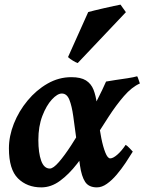

<svg xmlns="http://www.w3.org/2000/svg" viewBox="-20 -791 625 831"><path d="M585.4 -429.7Q550.3 -414.1 516.6 -375.2Q482.9 -336.4 450 -285.6Q417 -234.9 383.1 -181.4Q349.1 -127.9 313.7 -82.3Q278.3 -36.6 239.7 -8.3Q201.2 20 158.7 20Q97.2 20 57.9 -18.8Q18.6 -57.6 18.6 -148.9Q18.6 -201.7 40 -255.9Q61.5 -310.1 99.4 -355.7Q137.2 -401.4 185.8 -429.2Q234.4 -457 288.6 -457Q329.6 -457 352.1 -442.9Q374.5 -428.7 384.8 -402.6Q395 -376.5 399.2 -341.3Q403.3 -306.2 407.7 -264.2Q411.1 -230 418.5 -193.1Q425.8 -156.2 435.8 -130.9Q445.8 -105.5 457 -105.5Q469.2 -105.5 487.5 -121.3Q505.9 -137.2 523.9 -164.1Q530.3 -160.6 540.8 -149.7Q551.3 -138.7 554.7 -134.8Q541 -112.3 523.2 -85.7Q505.4 -59.1 484.9 -34.9Q464.4 -10.7 442.6 4.6Q420.9 20 399.4 20Q364.3 20 348.6 -3.7Q333 -27.3 326.2 -74.5Q319.3 -121.6 310.1 -191.9Q303.2 -243.7 297.1 -287.8Q291 -332 280.3 -359.1Q269.5 -386.2 247.6 -386.2Q228.5 -386.2 204.6 -360.4Q180.7 -334.5 163.3 -289.3Q146 -244.1 146 -185.1Q146 -129.4 158.2 -95.5Q170.4 -61.5 195.8 -61.5Q210.4 -61.5 234.9 -89.6Q259.3 -117.7 288.3 -162.4Q317.4 -207 346.7 -258.3Q376 -309.6 400.4 -357.4Q424.8 -405.3 439 -438Q453.1 -440.9 479.2 -444.6Q505.4 -448.2 532 -452.4Q558.6 -456.5 573.7 -460.9Q576.7 -456.1 580.3 -444.6Q584 -433.1 585.4 -429.7ZM524.9 -738.3 316.4 -518.1Q308.6 -520.5 295.7 -528.3Q282.7 -536.1 274.4 -543.9L361.8 -738.8Q370.1 -741.2 388.9 -745.8Q407.7 -750.5 430.2 -755.6Q452.6 -760.7 472.4 -764.9Q492.2 -769 501.5 -771Z"/></svg>

Font: Gentium Book Plus
Style: Bold Italic
Weight: 700
Italic angle: -8°
Designer: Victor Gaultney, Annie Olsen, Iska Routamaa, Becca Hirsbrunner
Foundry: SIL International
Version: Version 6.101